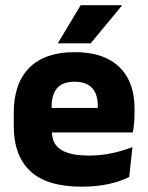

<svg xmlns="http://www.w3.org/2000/svg" viewBox="-20 -707 570 740"><path d="M295 12.5Q161 12.5 97 -47.2Q33 -107 33 -221.5V-272.5Q33 -385.5 93 -445.8Q153 -506 267.5 -506Q344.5 -506 395.8 -479.8Q447 -453.5 472.8 -405Q498.5 -356.5 498.5 -288.5V-272Q498.5 -253 496.8 -233.2Q495 -213.5 492 -196.5H354Q356 -225.5 356.5 -251.2Q357 -277 357 -298Q357 -328.5 347.5 -349.2Q338 -370 318.2 -381Q298.5 -392 267.5 -392Q221.5 -392 200.2 -367.2Q179 -342.5 179 -297V-252L180 -235.5V-200.5Q180 -181.5 186.2 -164.5Q192.5 -147.5 208.2 -134.8Q224 -122 251.8 -114.8Q279.5 -107.5 322.5 -107.5Q368 -107.5 410 -116.2Q452 -125 490.5 -140L478 -25Q444 -7.5 397.5 2.5Q351 12.5 295 12.5ZM461 -196.5H114V-291H461ZM203.5 -541.5 291 -687H449.5V-685L329.5 -540H203.5Z"/></svg>

Font: Anek Devanagari Medium
Style: Bold
Weight: 700
Version: Version 1.003